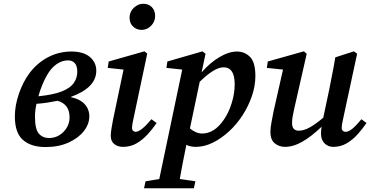

<svg xmlns="http://www.w3.org/2000/svg" viewBox="-20 -767 1969 1021"><path d="M230 -367Q217 -345 205 -316Q193 -287 184 -255Q264 -263 309 -281Q354 -299 372.5 -326Q391 -353 391 -385Q391 -417 377.5 -431.5Q364 -446 341 -446Q310 -446 280.5 -425.5Q251 -405 230 -367ZM222 15Q146 15 102.5 -22.5Q59 -60 59 -148Q59 -206 80.5 -268.5Q102 -331 136 -377Q177 -432 235 -462.5Q293 -493 360 -493Q424 -493 458 -464Q492 -435 492 -391Q492 -300 355 -251Q406 -240 430.5 -213Q455 -186 455 -148Q455 -107 425.5 -69.5Q396 -32 343.5 -8.5Q291 15 222 15ZM166 -147Q166 -80 186.5 -56.5Q207 -33 241 -33Q271 -33 295.5 -48Q320 -63 335 -88Q350 -113 350 -143Q350 -213 286 -231Q261 -226 233 -221.5Q205 -217 174 -215Q170 -197 168 -180Q166 -163 166 -147Z M569 -45Q569 -60 572.5 -82Q576 -104 581 -130L637 -397L553 -406L558 -440L748 -494L763 -482L690 -137Q682 -103 682 -87Q682 -77 688 -71.5Q694 -66 701 -66Q730 -66 785 -133L813 -113Q792 -82 765 -52.5Q738 -23 706 -4.5Q674 14 634 14Q606 14 587.5 -1Q569 -16 569 -45ZM733 -608Q707 -608 688 -625.5Q669 -643 669 -673Q669 -704 691.5 -725.5Q714 -747 742 -747Q770 -747 787.5 -729Q805 -711 805 -682Q805 -652 783.5 -630Q762 -608 733 -608Z M746 234 754 197 827 185 949 -397 865 -406 870 -440 1057 -494 1073 -481 1052 -382Q1096 -433 1146.5 -463Q1197 -493 1240 -493Q1281 -493 1309.5 -464.5Q1338 -436 1338 -363Q1338 -310 1319.5 -256Q1301 -202 1269.5 -153.5Q1238 -105 1197 -67.5Q1156 -30 1111 -8Q1066 14 1021 14Q1008 14 995 11.5Q982 9 971 3Q959 60 951 103.5Q943 147 936 185L1019 197L1011 234ZM1169 -409Q1143 -409 1110 -388Q1077 -367 1042 -332L990 -84Q1022 -57 1055 -57Q1120 -57 1170 -130Q1196 -167 1212 -218.5Q1228 -270 1228 -318Q1228 -365 1213 -387Q1198 -409 1169 -409Z M1752 14Q1725 14 1706 -4.5Q1687 -23 1687 -57Q1687 -72 1690 -93Q1637 -42 1588.5 -14Q1540 14 1495 14Q1464 14 1441 -5Q1418 -24 1418 -65Q1418 -89 1424 -118.5Q1430 -148 1435 -176L1485 -397L1399 -406L1404 -440L1596 -494L1611 -481L1546 -195Q1540 -170 1536.5 -149.5Q1533 -129 1533 -113Q1533 -72 1569 -72Q1595 -72 1625.5 -88.5Q1656 -105 1699 -141L1731 -292Q1739 -334 1747.5 -376.5Q1756 -419 1763 -462L1862 -494L1879 -481L1805 -137Q1797 -103 1797 -87Q1797 -77 1803 -71.5Q1809 -66 1817 -66Q1834 -66 1854 -82.5Q1874 -99 1902 -133L1929 -113Q1908 -82 1881.5 -52.5Q1855 -23 1823 -4.5Q1791 14 1752 14Z"/></svg>

Font: Source Serif Pro SemiBold
Style: Italic
Weight: 600
Italic angle: -12°
Designer: Frank Grießhammer
Foundry: Adobe Systems Incorporated
Version: Version 3.001;hotconv 1.0.111;makeotfexe 2.5.65597